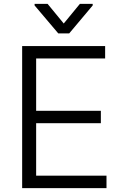

<svg xmlns="http://www.w3.org/2000/svg" viewBox="-20 -966 633 988"><path d="M521 -729V-665H166V-396H499V-332H166V-62H528V2H94V-729ZM391 -946H457V-938L336 -794H280L158 -938V-946H225L308 -845Z"/></svg>

Font: Sinter Normal
Style: Regular
Weight: 350
Foundry: Adobe & rsms
Version: Version 1.000